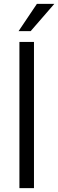

<svg xmlns="http://www.w3.org/2000/svg" viewBox="-20 -965 299 985"><path d="M154.3 -750V0H79.6V-750ZM75.2 -805.2 169.4 -945.3H258.8L137.2 -805.2Z"/></svg>

Font: Vazirmatn FD Light
Style: Regular
Weight: 300
Designer: Saber Rastikerdar
Foundry: Saber Rastikerdar
Version: Version 33.003